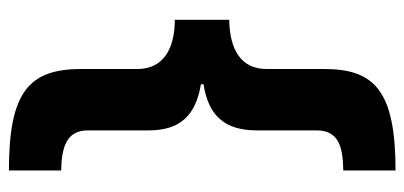

<svg xmlns="http://www.w3.org/2000/svg" viewBox="-264 -498 928 441"><g transform="rotate(90 200.5 -278.0)"><path d="M372 166V46C319 45 280 34 280 -15V-155C280 -227 246 -263 174 -275V-281C244 -292 280 -327 280 -404V-541C280 -594 323 -601 372 -602V-722C188 -722 139 -673 139 -558V-426C139 -366 93 -341 26 -340V-215C92 -215 139 -189 139 -129V0C139 121 193 166 372 166Z"/></g></svg>

Font: Noto Sans Lao SemiCondensed ExtraBold
Style: Regular
Weight: 800
Width: 4
Designer: Monotype Design Team
Foundry: Monotype Imaging Inc.
Version: Version 2.003